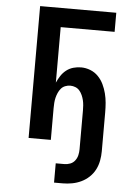

<svg xmlns="http://www.w3.org/2000/svg" viewBox="-59 -714 668 972"><g transform="rotate(5 275.0 -228.0)"><path d="M253 214V116H297Q312 116 326.5 110.5Q341 105 350.5 92.5Q360 80 363.5 65Q367 50 367 35V-162Q367 -175 366 -188.5Q365 -202 362 -214.5Q359 -227 353.5 -239.5Q348 -252 339.5 -262Q331 -272 318.5 -277Q306 -282 293 -282Q279 -282 266.5 -277Q254 -272 245.5 -262Q237 -252 231.5 -239.5Q226 -227 223 -214.5Q220 -202 219 -188.5Q218 -175 218 -162V0H105V-670H492V-573H218V-291Q226 -309 237 -326Q248 -343 264 -355.5Q280 -368 299.5 -373.5Q319 -379 339 -379Q363 -379 386 -370Q409 -361 426 -343.5Q443 -326 453.5 -304Q464 -282 470 -258.5Q476 -235 478 -211Q480 -187 480 -162V35Q480 59 475.5 83Q471 107 460 128.5Q449 150 431 167Q413 184 391 194.5Q369 205 345 209.5Q321 214 297 214Z"/></g></svg>

Font: Lode Term
Style: Bold
Weight: 700
Monospace: yes
Designer: Belleve Invis
Foundry: Belleve Invis
Version: Version 29.2.0